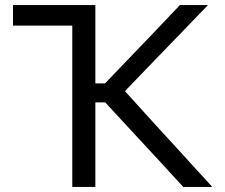

<svg xmlns="http://www.w3.org/2000/svg" viewBox="-20 -733 882 753"><path d="M263.5 0V-632.5H31V-713H354V-406H392L509.5 -528.5Q551 -571.5 591.5 -614Q632 -656.5 685.5 -713H795.5Q740.5 -656 688.5 -602Q636 -548 584 -494L470 -375.5L597.5 -235Q631.5 -198 670.5 -155.5Q709.5 -112.5 746.8 -71.8Q784 -31 812.5 0H698.5Q651 -51.5 609.5 -97Q567.5 -142 528 -185L392.5 -331.5H354V0Z"/></svg>

Font: Heraclito
Style: Regular
Weight: 400
Designer: Kostas Bartsokas (font) & Cristiano Sobral (main changes)
Foundry: Kostas Bartsokas (font) & Cristiano Sobral (main changes)
Version: Version 1.00;July 8, 2020;FontCreator 13.0.0.2655 64-bit